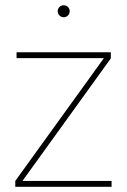

<svg xmlns="http://www.w3.org/2000/svg" viewBox="-20 -716 486 736"><path d="M38.6 0V-22.5L377.9 -492.7V-493.2H43.5V-515.6H404.8V-492.2L66.4 -22.9V-22.5H407.7V0ZM224.1 -649.9Q214.8 -649.9 208 -656.7Q201.2 -663.6 201.2 -672.9Q201.2 -682.6 208 -689.2Q214.8 -695.8 224.1 -695.8Q233.9 -695.8 240.5 -689.2Q247.1 -682.6 247.1 -672.9Q247.1 -663.6 240.5 -656.7Q233.9 -649.9 224.1 -649.9Z"/></svg>

Font: Inter Display Thin
Style: Regular
Weight: 100
Designer: Rasmus Andersson
Foundry: rsms
Version: Version 4.000;git-a52131595